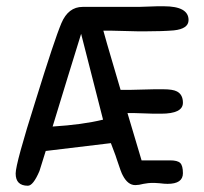

<svg xmlns="http://www.w3.org/2000/svg" viewBox="-20 -593 652 613"><path d="M69 0Q30 0 30 -39Q30 -71 94 -273Q124 -370 144.5 -431.5Q165 -493 176 -519Q198 -571 244 -571H402Q410 -571 423 -571Q436 -571 453 -572Q470 -573 482.5 -573Q495 -573 503 -573Q582 -573 582 -529Q582 -501 535 -496Q499 -493 447 -493Q436 -493 419 -493Q402 -493 379 -494Q356 -495 338.5 -495Q321 -495 310 -495Q321 -455 335 -408Q349 -361 365 -306Q376 -306 393 -306Q410 -306 433 -307Q456 -308 473 -308Q490 -308 501 -308Q532 -308 545 -301Q564 -291 564 -265Q564 -230 494 -230Q484 -230 470.5 -230Q457 -230 440 -231Q422 -232 408.5 -232Q395 -232 387 -232L432 -81H523Q547 -81 555.5 -72.5Q564 -64 564 -40Q564 -6 515 -6Q510 -6 503.5 -6.5Q497 -7 489 -8Q480 -9 473.5 -9Q467 -9 463 -9Q455 -9 438 -6Q423 -2 412 -2Q388 -2 372 -33Q367 -41 353 -84Q349 -97 344 -109.5Q339 -122 334 -136L126 -111L106 -47Q86 0 69 0ZM148 -189Q244 -195 309 -211L239 -485Q219 -421 196.5 -347.5Q174 -274 148 -189Z"/></svg>

Font: Dongol
Style: Regular
Weight: 400
Designer: Abdo Mohamed and Ibrahim Hamdi
Foundry: Protype Foundry
Version: Version 1.000;hotconv 1.0.109;makeotfexe 2.5.65596